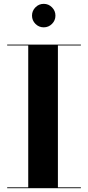

<svg xmlns="http://www.w3.org/2000/svg" viewBox="-20 -983 460 1003"><path d="M147.2 -901.4Q147.2 -926.6 165.2 -944.7Q183.2 -962.9 208.4 -962.9Q233.6 -962.9 251.6 -944.7Q269.6 -926.6 269.6 -901.4Q269.6 -876.2 251.6 -858.2Q233.6 -840.2 208.4 -840.2Q183.2 -840.2 165.2 -858.2Q147.2 -876.2 147.2 -901.4ZM17.5 -4.5H127.5V-745.5H17.5V-750H402.5V-745.5H282.5V-4.5H402.5V0H17.5Z"/></svg>

Font: Bodoni* 36pt
Style: Bold
Weight: 700
Version: Version 2.3